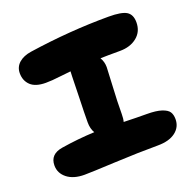

<svg xmlns="http://www.w3.org/2000/svg" viewBox="-111 -797 831 830"><g transform="rotate(-20 304.5 -382.5)"><path d="M141.1 -79.1Q90.8 -79.1 61.5 -102.3Q32.2 -125.5 32.2 -161.1Q32.2 -212.9 90.8 -222.2Q167 -234.4 243.2 -237.8Q231 -258.3 231 -287.1Q231 -328.1 233.4 -399.9Q235.8 -471.7 235.8 -497.1Q235.8 -502 236.3 -509.3Q236.8 -516.6 236.8 -520Q221.2 -518.6 193.8 -515.4Q166.5 -512.2 150.6 -511Q134.8 -509.8 120.1 -509.8Q72.8 -509.8 50.3 -531.2Q27.8 -552.7 27.8 -586.9Q27.8 -615.7 48.8 -634.3Q69.8 -652.8 106 -658.2Q294.4 -686 472.2 -686Q531.7 -686 554.4 -671.9Q577.1 -657.7 577.1 -622.1Q577.1 -579.6 546.4 -554.7Q515.6 -529.8 467.8 -529.8Q404.8 -529.8 377.9 -528.8Q390.1 -508.3 390.1 -483.9Q390.1 -470.7 386 -398.4Q381.8 -326.2 381.8 -271Q381.8 -249 377.9 -235.8Q439.5 -233.9 482.9 -233.9Q526.4 -233.9 551.3 -225.6Q576.2 -217.3 584.5 -204.3Q592.8 -191.4 592.8 -170.9Q592.8 -134.3 563.5 -112.1Q534.2 -89.8 481.9 -89.8Q394 -89.8 282 -84.5Q169.9 -79.1 141.1 -79.1Z"/></g></svg>

Font: Shantell Sans Irregular Bouncy
Style: Bold
Weight: 700
Designer: Stephen Nixon, Anya Danilova, Shantell Martin
Foundry: Arrow Type
Version: Version 1.006;[9816181b4]